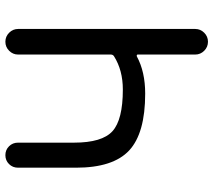

<svg xmlns="http://www.w3.org/2000/svg" viewBox="-59 -736 774 696"><g transform="rotate(90 328.0 -388.0)"><path d="M497.1 -269.5Q497.1 -371.1 455.6 -408.7Q414.1 -446.3 304.7 -446.3Q234.4 -446.3 183.6 -414.1Q177.7 -410.2 177.7 -402.3V-66.4Q177.7 -47.9 164.1 -34.2Q150.4 -20.5 131.3 -20.5Q112.3 -20.5 98.6 -34.2Q85 -47.9 85 -66.4V-709Q85 -727.5 98.6 -741.2Q112.3 -754.9 131.3 -754.9Q150.4 -754.9 164.1 -741.2Q177.7 -727.5 177.7 -709V-500Q177.7 -498 179.7 -497.1Q181.6 -496.1 184.6 -497.1Q240.2 -527.3 319.3 -527.3Q462.9 -527.3 525.4 -469.2Q587.9 -411.1 587.9 -276.4V-66.4Q587.9 -46.9 574.7 -33.7Q561.5 -20.5 542.5 -20.5Q523.4 -20.5 510.3 -33.7Q497.1 -46.9 497.1 -66.4Z"/></g></svg>

Font: Gen Jyuu Gothic Regular
Style: Regular
Weight: 400
Designer: [Source Han Sans]
Ryoko NISHIZUKA  (kana & ideographs); Paul D. Hunt (Latin, Greek & Cyrillic); Wenlong ZHANG  (bopomofo
Version: Version 1.002.20150607